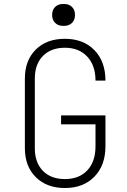

<svg xmlns="http://www.w3.org/2000/svg" viewBox="-20 -935 640 965"><path d="M105 -190V-540Q105 -631 159.5 -685.5Q214 -740 306 -740Q399 -740 454.5 -683Q510 -626 510 -530H460Q460 -606 418.5 -650.5Q377 -695 306 -695Q236 -695 195.5 -653.5Q155 -612 155 -540V-190Q155 -118 195.5 -76.5Q236 -35 306 -35Q378 -35 419 -79Q460 -123 460 -200V-310H287V-355H510V-200Q510 -104 454.5 -47Q399 10 306 10Q215 10 160 -44.5Q105 -99 105 -190ZM297 -805Q272 -805 257 -820Q242 -835 242 -860Q242 -885 257 -900Q272 -915 297 -915H302Q327 -915 342 -900Q357 -885 357 -860Q357 -835 342 -820Q327 -805 302 -805Z"/></svg>

Font: JetBrains Mono Extra Light
Style: Regular
Weight: 200
Monospace: yes
Designer: Philipp Nurullin, Konstantin Bulenkov
Foundry: JetBrains
Version: 2.002